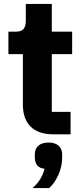

<svg xmlns="http://www.w3.org/2000/svg" viewBox="-20 -687 423 982"><path d="M253 0Q177 0 137 -39Q97 -78 97 -153V-410H23V-525H60Q89 -525 100.5 -539Q112 -553 112 -581V-667H245V-525H349V-410H245V-115H341V0ZM146 275Q193 235 208 176Q158 172 158 115V104Q158 74 176.5 58Q195 42 228 42Q261 42 279.5 58Q298 74 298 104V118Q298 163 279 206.5Q260 250 231 275Z"/></svg>

Font: Anuphan
Style: Bold
Weight: 700
Designer: Mike Abbink, Paul van der Laan, Pieter van Rosmalen, Mint Tantisuwanna
Foundry: Bold Monday; Cadson Demak
Version: Version 3.002;hotconv 1.0.109;makeotfexe 2.5.65596